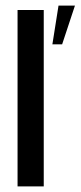

<svg xmlns="http://www.w3.org/2000/svg" viewBox="-20 -669 289 689"><path d="M43 0V-633H137V0ZM168 -510 190 -649H249L203 -510Z"/></svg>

Font: Alumni Sans Thin SemiBold
Style: Regular
Weight: 600
Version: Version 1.018